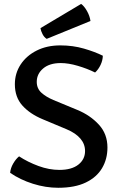

<svg xmlns="http://www.w3.org/2000/svg" viewBox="-20 -922 596 956"><path d="M30.5 -61.5Q32.5 -85 45.8 -107.8Q59 -130.5 75 -143.5Q118.5 -115 171.5 -95.5Q224.5 -76 276 -76Q336.5 -76 370 -102.2Q403.5 -128.5 403.5 -170Q403.5 -205 380 -232.2Q356.5 -259.5 312.5 -278L192 -328.5Q128.5 -355 91.2 -396.8Q54 -438.5 54 -502.5Q54 -557 82.8 -600.8Q111.5 -644.5 162.5 -670.2Q213.5 -696 280.5 -696Q343 -696 398 -680Q453 -664 492 -644.5Q491.5 -621.5 480.8 -598.8Q470 -576 453.5 -561Q414 -580.5 367.5 -594.2Q321 -608 282.5 -608Q226.5 -608 194.8 -581Q163 -554 163 -514.5Q163 -481.5 186 -460.5Q209 -439.5 246 -424L365.5 -374.5Q429.5 -348 472.2 -301.5Q515 -255 515 -187.5Q515 -130 488.2 -84.8Q461.5 -39.5 407 -13.2Q352.5 13 270 13Q207.5 13 144 -7Q80.5 -27 30.5 -61.5ZM384 -902.5Q399.5 -891.5 413.2 -867Q427 -842.5 430.5 -817.5L212.5 -728.5Q200 -736 191.8 -752Q183.5 -768 181.5 -782Z"/></svg>

Font: Signika SC
Style: Regular
Weight: 400
Designer: Anna Giedryś
Foundry: Anna Giedryś
Version: Version 2.000; ttfautohint (v1.8.3) -l 8 -r 50 -G 200 -x 9 -